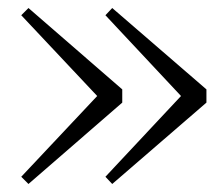

<svg xmlns="http://www.w3.org/2000/svg" viewBox="-20 -511 560 479"><path d="M260 -491 495 -288V-255L260 -52L243 -70L447 -288V-255L243 -473ZM51 -491 285 -288V-255L51 -52L33 -70L238 -288V-255L33 -473Z"/></svg>

Font: Noto Serif JP ExtraLight
Style: Regular
Weight: 200
Designer: Ryoko NISHIZUKA  (kana & ideographs); Frank Grießhammer (Latin, Greek & Cyrillic); Wenlong ZHANG  (bopomofo); Sandoll Co
Foundry: Adobe
Version: Version 2.002-H1;hotconv 1.1.0;makeotfexe 2.6.0